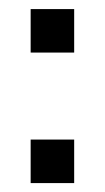

<svg xmlns="http://www.w3.org/2000/svg" viewBox="-20 -411 235 431"><path d="M48.8 0V-97.7H146.5V0ZM48.8 -293V-390.6H146.5V-293Z"/></svg>

Font: BabelStone Runic Norse
Style: Regular
Weight: 400
Designer: Andrew West
Foundry: BabelStone
Version: Version 3.002 March 14, 2022